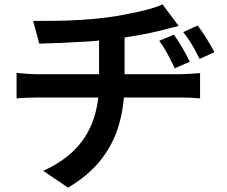

<svg xmlns="http://www.w3.org/2000/svg" viewBox="-20 -795 1040 880"><path d="M777 -636Q796 -610 815.5 -576.5Q835 -543 850 -512L781 -482Q769 -508 758.5 -528Q748 -548 737 -567Q726 -586 710 -608ZM886 -678Q905 -653 926 -619.5Q947 -586 963 -556L895 -525Q882 -551 871 -571Q860 -591 848 -609Q836 -627 820 -648ZM132 -699Q170 -699 229 -699.5Q288 -700 352.5 -704Q417 -708 471 -715Q508 -720 545 -727Q582 -734 616 -741.5Q650 -749 678 -757.5Q706 -766 725 -775L799 -676Q776 -671 758 -666Q740 -661 728 -658Q697 -650 660.5 -642.5Q624 -635 584.5 -628.5Q545 -622 506 -617Q449 -609 385.5 -605Q322 -601 263 -598.5Q204 -596 160 -595ZM178 -12Q266 -52 322.5 -109Q379 -166 406.5 -242.5Q434 -319 434 -415Q434 -415 434 -439.5Q434 -464 434 -511Q434 -558 434 -628L551 -641Q551 -616 551 -586Q551 -556 551 -526Q551 -496 551 -471.5Q551 -447 551 -432Q551 -417 551 -417Q551 -315 526 -226.5Q501 -138 444.5 -65Q388 8 292 65ZM56 -461Q76 -459 100 -457Q124 -455 147 -455Q160 -455 199 -455Q238 -455 294 -455Q350 -455 413.5 -455Q477 -455 541 -455Q605 -455 661 -455Q717 -455 756.5 -455Q796 -455 810 -455Q821 -455 837.5 -456Q854 -457 870.5 -458Q887 -459 897 -460V-344Q878 -346 855.5 -347Q833 -348 812 -348Q799 -348 759.5 -348Q720 -348 664 -348Q608 -348 544 -348Q480 -348 415.5 -348Q351 -348 295 -348Q239 -348 200 -348Q161 -348 148 -348Q125 -348 100 -347Q75 -346 56 -344Z"/></svg>

Font: Noto Sans JP Thin SemiBold
Style: Regular
Weight: 600
Version: Version 2.004-H2;hotconv 1.0.118;makeotfexe 2.5.65603